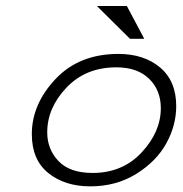

<svg xmlns="http://www.w3.org/2000/svg" viewBox="-20 -624 626 657"><path d="M384.8 -439.5Q472.7 -439.5 527.8 -393.1Q583 -346.7 583 -260.7Q583 -195.3 549.3 -133.8Q515.6 -72.3 446.8 -29.3Q377.9 13.7 289.1 13.7Q202.1 13.7 145.5 -31.7Q88.9 -77.1 88.9 -165Q88.9 -267.6 169.9 -353.5Q251 -439.5 384.8 -439.5ZM377.9 -393.6Q273.4 -393.6 207.5 -324.2Q141.6 -254.9 141.6 -170.9Q141.6 -113.3 180.2 -72.8Q218.8 -32.2 296.9 -32.2Q399.4 -32.2 464.8 -102.5Q530.3 -172.9 530.3 -253.9Q530.3 -315.4 490.2 -354.5Q450.2 -393.6 377.9 -393.6ZM311.5 -603.5H414.1L473.6 -491.2H424.8Z"/></svg>

Font: Thabit-Oblique
Style: Oblique
Weight: 500
Designer: Regenerated by Nadim Shaikli
Foundry: MAK Alagha
Version: 0.01